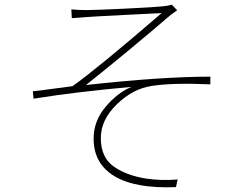

<svg xmlns="http://www.w3.org/2000/svg" viewBox="-20 -766 1040 808"><path d="M282.2 -689.5 280.3 -726.6Q304.7 -723.6 343.8 -723.6Q379.9 -723.6 503.4 -729.5Q627 -735.4 664.1 -739.3Q685.5 -741.2 703.1 -746.1L725.6 -722.7Q713.9 -714.8 698.2 -703.1Q519.5 -549.8 341.8 -408.2Q660.2 -443.4 865.2 -443.4V-411.1Q705.1 -418 618.2 -404.3Q539.1 -392.6 471.7 -327.1Q404.3 -261.7 404.3 -185.5Q404.3 -104.5 457 -66.4Q509.8 -28.3 593.8 -14.6Q659.2 -4.9 727.5 -10.7L720.7 21.5Q549.8 28.3 461.9 -24.4Q374 -77.1 374 -182.6Q374 -256.8 424.3 -316.4Q474.6 -376 533.2 -400.4Q295.9 -378.9 121.1 -350.6L118.2 -381.8Q148.4 -384.8 207.5 -393.1Q266.6 -401.4 285.2 -403.3Q394.5 -481.4 660.2 -710.9Q638.7 -710 503.9 -703.1Q369.1 -696.3 345.7 -694.3Z"/></svg>

Font: Gen Shin Gothic Monospace ExtraLight
Style: Regular
Weight: 200
Designer: [Source Han Sans]
Ryoko NISHIZUKA  (kana & ideographs); Paul D. Hunt (Latin, Greek & Cyrillic); Wenlong ZHANG  (bopomofo
Version: Version 1.002.20150607